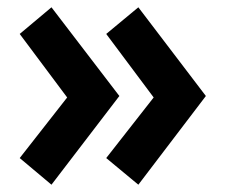

<svg xmlns="http://www.w3.org/2000/svg" viewBox="-20 -518 622 526"><path d="M164 -251 34 -425 121 -498 307 -255 121 -12 34 -85ZM401 -251 271 -425 359 -498 544 -255 359 -12 271 -85Z"/></svg>

Font: Copperplate Sans CC
Style: Bold
Weight: 700
Designer: indestructible type*
Foundry: Cowboy Collective
Version: Version 1.000